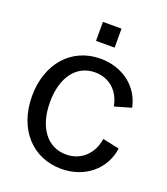

<svg xmlns="http://www.w3.org/2000/svg" viewBox="-134 -806 795 912"><g transform="rotate(20 264.0 -350.0)"><path d="M281 12C399 12 490 -63 505 -172L421 -190C409 -111 354 -60 279 -60C184 -60 123 -141 123 -268C123 -394 183 -474 277 -474C348 -474 402 -427 415 -352L499 -376C479 -476 392 -544 279 -544C134 -544 33 -431 33 -266C33 -101 134 12 281 12ZM229 -616H323V-712H229Z"/></g></svg>

Font: Ronzino
Style: Regular
Weight: 400
Designer: Nunzio Mazzaferro
Foundry: Collletttivo
Version: Version 1.000;Glyphs 3.3 (3337)